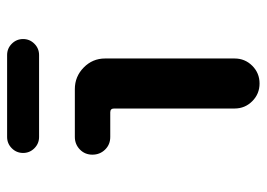

<svg xmlns="http://www.w3.org/2000/svg" viewBox="-125 -625 750 540"><g transform="rotate(-90 250.0 -355.0)"><path d="M365.2 -710Q383.8 -710 397 -696.8Q410.2 -683.6 410.2 -665Q410.2 -646.5 397 -633.3Q383.8 -620.1 365.2 -620.1H134.8Q116.2 -620.1 103 -633.3Q89.8 -646.5 89.8 -665Q89.8 -683.6 103 -696.8Q116.2 -710 134.8 -710ZM269.5 -519.5Q304.7 -519.5 330.1 -494.6Q355.5 -469.7 355.5 -434.6V-70.3Q355.5 -41 335 -20.5Q314.5 0 285.2 0Q255.9 0 235.4 -20.5Q214.8 -41 214.8 -70.3V-409.2Q214.8 -419.9 204.1 -419.9H134.8Q113.3 -419.9 99.1 -434.6Q85 -449.2 85 -470.2Q85 -491.2 99.6 -505.4Q114.3 -519.5 134.8 -519.5Z"/></g></svg>

Font: Rounded-X Mgen+ 1mn bold
Style: Bold
Weight: 700
Designer: [Source Han Sans]
Ryoko NISHIZUKA  (kana & ideographs); Paul D. Hunt (Latin, Greek & Cyrillic); Wenlong ZHANG  (bopomofo
Version: Version 1.059.20150602